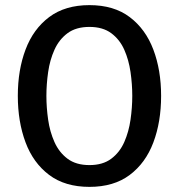

<svg xmlns="http://www.w3.org/2000/svg" viewBox="-20 -716 698 749"><path d="M49.5 -342Q49.5 -443 79.8 -523Q110 -603 172 -649.5Q234 -696 329 -696Q424.5 -696 486.2 -649.2Q548 -602.5 578.2 -522.5Q608.5 -442.5 608.5 -342Q608.5 -240.5 578.2 -160.2Q548 -80 486 -33.5Q424 13 329 13Q233.5 13 171.5 -33.8Q109.5 -80.5 79.5 -161Q49.5 -241.5 49.5 -342ZM161 -342Q161 -296.5 167.8 -249.2Q174.5 -202 192.5 -161.8Q210.5 -121.5 243.5 -96.8Q276.5 -72 329 -72Q381 -72 414 -96.8Q447 -121.5 464.8 -161.8Q482.5 -202 489.2 -249.2Q496 -296.5 496 -342Q496 -387.5 489.2 -434.8Q482.5 -482 464.8 -522Q447 -562 414 -586.5Q381 -611 329 -611Q276.5 -611 243.5 -586.5Q210.5 -562 192.5 -522Q174.5 -482 167.8 -434.8Q161 -387.5 161 -342Z"/></svg>

Font: Signika SC
Style: Regular
Weight: 400
Designer: Anna Giedryś
Foundry: Anna Giedryś
Version: Version 2.000; ttfautohint (v1.8.3) -l 8 -r 50 -G 200 -x 9 -